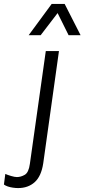

<svg xmlns="http://www.w3.org/2000/svg" viewBox="-117 -771 430 977"><path d="M-25 186Q-37 186 -51 184Q-65 182 -77 178Q-89 174 -97 168L-90 114Q-79 119 -60.5 124.5Q-42 130 -31 130Q-11 130 9 118.5Q29 107 35 63L116 -511H183L103 60Q93 126 59.5 156Q26 186 -25 186ZM29 -592 146 -751H212L293 -592H232L162 -733H198L90 -592Z"/></svg>

Font: Chivo ExtraLight
Style: Italic
Weight: 250
Italic angle: -8.05°
Designer: Hector Gatti
Foundry: Omnibus-Type
Version: Version 2.002